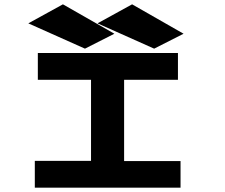

<svg xmlns="http://www.w3.org/2000/svg" viewBox="-20 -868 1040 888"><path d="M141 0V-124H401V-499H155V-623H803V-499H554V-123H815V0ZM373 -643 111 -760 271 -848 509 -712ZM693 -643 431 -760 591 -848 829 -712Z"/></svg>

Font: Inconsolata UltraExpanded Black
Style: Regular
Weight: 900
Width: 9
Monospace: yes
Designer: Raph Levien, Cyreal, Brenton Simpson
Foundry: Raph Levien, Cyreal, Google
Version: Version 3.001; ttfautohint (v1.8.2.53-6de2)